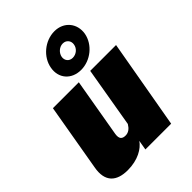

<svg xmlns="http://www.w3.org/2000/svg" viewBox="-235 -796 906 906"><g transform="rotate(-45 218.0 -343.5)"><path d="M76.2 10.7C145 10.7 191.4 -18.1 212.4 -48.8L204.1 0H376L454.6 -446.3H282.2L230.5 -143.6C219.2 -124.5 204.6 -112.3 184.6 -112.3C162.6 -112.3 150.9 -122.1 155.3 -151.9L206.1 -446.3H33.2L-24.9 -109.9C-40.5 -25.4 2.4 10.7 76.2 10.7ZM255.4 -479.5C318.4 -479.5 377 -526.9 388.2 -587.9C398.4 -648.4 357.9 -698.2 294.9 -698.2C230.5 -698.2 171.9 -648.4 161.6 -587.9C150.4 -526.9 190.9 -479.5 255.4 -479.5ZM267.6 -547.9C244.1 -547.9 230 -566.9 233.9 -588.4C237.8 -609.9 258.3 -629.4 281.7 -629.4C305.7 -629.4 319.8 -609.9 315.9 -588.4C312.5 -565.4 291.5 -547.9 267.6 -547.9Z"/></g></svg>

Font: Roboto Flex Super Cond Black
Style: Italic
Weight: 900
Width: 3
Italic angle: -10°
Designer: Berlow after Robertson
Foundry: Google
Version: Version 3.200;Glyphs 3.3 (3311)